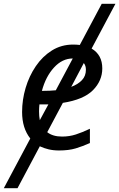

<svg xmlns="http://www.w3.org/2000/svg" viewBox="-68 -780 626 1008"><path d="M-48 208 91 -53Q48 -107 48 -192Q48 -256 66.5 -318.5Q85 -381 120 -432.5Q155 -484 204.5 -515Q254 -546 316 -546Q325 -546 334 -545.5Q343 -545 351 -544L466 -760H538L413 -525Q469 -492 469 -421Q469 -356 420 -306.5Q371 -257 262 -240L180 -86Q209 -63 258 -63Q296 -63 330 -74Q364 -85 404 -104V-29Q366 -12 329.5 -1Q293 10 242 10Q212 10 187 4Q162 -2 141 -12L24 208ZM152 -303H159Q194 -303 225 -306L314 -473Q259 -473 215.5 -425.5Q172 -378 152 -303ZM306 -324Q341 -337 362 -359Q383 -381 383 -414Q383 -435 372 -449ZM141 -149 186 -232H139Q138 -223 137.5 -213Q137 -203 137 -195Q137 -182 138 -171Q139 -160 141 -149Z"/></svg>

Font: Manna Sans
Style: Italic
Weight: 400
Italic angle: -12°
Designer: Monotype Design Team
Foundry: Monotype Imaging Inc.
Version: Version 2.001.1; ttfautohint (v1.8.2)